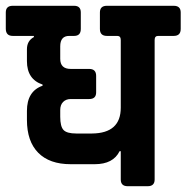

<svg xmlns="http://www.w3.org/2000/svg" viewBox="-22 -643 644 663"><path d="M234 -519H217Q186 -519 186 -483V-440Q186 -405 222 -405H286Q310 -405 310 -381V-324Q310 -301 286 -301H222Q206 -301 196 -291Q186 -281 186 -263V-240Q186 -206 197.5 -194Q209 -182 241 -182H296Q395 -183 395 -271V-505Q395 -519 383 -519H347Q323 -519 323 -543V-600Q323 -623 347 -623H578Q602 -623 602 -600V-543Q602 -519 578 -519H524Q512 -519 512 -505V-23Q512 0 488 0H419Q395 0 395 -23V-121H391Q369 -76 305 -76H222Q149 -76 110 -115.5Q71 -155 71 -229V-260Q71 -328 125 -347V-351Q71 -369 71 -432V-473Q71 -502 95 -515V-519H22Q-2 -519 -2 -544V-600Q-2 -623 22 -623H234Q257 -623 257 -600V-543Q257 -519 234 -519Z"/></svg>

Font: RajdhaniMono
Style: Bold
Weight: 700
Monospace: yes
Designer: Satya Rajpurohit, Jyotish Sonowal
Foundry: Indian Type Foundry
Version: Version 1.201;PS 1.0;hotconv 1.0.78;makeotf.lib2.5.61930; tt